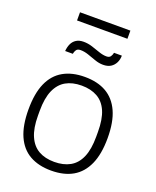

<svg xmlns="http://www.w3.org/2000/svg" viewBox="-159 -956 862 1060"><g transform="rotate(20 272.0 -426.0)"><path d="M272 12Q198 12 146 -17.5Q94 -47 67 -108Q40 -169 40 -263Q40 -358 67 -418.5Q94 -479 146 -508.5Q198 -538 272 -538Q347 -538 398.5 -508.5Q450 -479 477.5 -418.5Q505 -358 505 -263Q505 -169 477.5 -108Q450 -47 398.5 -17.5Q347 12 272 12ZM272 -39Q326 -39 364.5 -60.5Q403 -82 423 -128.5Q443 -175 443 -249V-277Q443 -352 423 -398Q403 -444 364.5 -465.5Q326 -487 272 -487Q218 -487 180 -465.5Q142 -444 121.5 -398Q101 -352 101 -277V-249Q101 -175 121.5 -128.5Q142 -82 180 -60.5Q218 -39 272 -39ZM120 -635Q122 -659 130.5 -677.5Q139 -696 156 -707Q173 -718 199 -718Q225 -718 250 -710Q275 -702 299 -693.5Q323 -685 344 -685Q361 -685 368 -695.5Q375 -706 377 -718H423Q423 -695 413.5 -676Q404 -657 386.5 -646Q369 -635 342 -635Q318 -635 293 -644Q268 -653 244.5 -661Q221 -669 199 -669Q181 -669 174 -658.5Q167 -648 165 -635ZM124 -816V-864H420V-816Z"/></g></svg>

Font: Archivo SemiBold ExtraLight
Style: Regular
Weight: 250
Version: Version 2.001